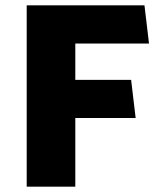

<svg xmlns="http://www.w3.org/2000/svg" viewBox="-20 -699 598 719"><path d="M262 -536H538L521 -679H80V0H262V-257H488L471 -400H262Z"/></svg>

Font: Catamaran
Style: Regular
Weight: 900
Designer: Pria Ravichandran
Version: Version 1.001;PS 001.000;hotconv 1.0.70;makeotf.lib2.5.58329